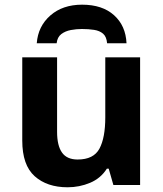

<svg xmlns="http://www.w3.org/2000/svg" viewBox="-20 -791 697 821"><path d="M579.1 -545.9V0H464.8L444.8 -69.8H437Q410.6 -28.3 365.2 -9.3Q319.8 9.8 269 9.8Q181.2 9.8 128.2 -37.6Q75.2 -85 75.2 -189.9V-545.9H224.1V-227.1Q224.1 -168.5 245.1 -138.7Q266.1 -108.9 312 -108.9Q380.4 -108.9 405.3 -155.5Q430.2 -202.1 430.2 -289.1V-545.9ZM331.1 -771Q417.5 -771 467.5 -726.1Q517.6 -681.2 521 -606H438Q435.5 -634.3 420.7 -647Q405.8 -659.7 382.3 -663.3Q358.9 -667 330.1 -667Q306.6 -667 283 -662.6Q259.3 -658.2 242.2 -645.3Q225.1 -632.3 222.2 -606H137.2Q142.6 -678.7 195.3 -724.9Q248 -771 331.1 -771Z"/></svg>

Font: Open Sans
Style: Bold
Weight: 700
Designer: Monotype Design Team
Foundry: Monotype Imaging Inc.
Version: Version 3.000; ttfautohint (v1.8.4)